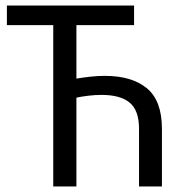

<svg xmlns="http://www.w3.org/2000/svg" viewBox="-20 -676 640 696"><path d="M173 0V-656H257V-391Q280 -395 307 -398Q334 -401 360 -401Q458 -401 512.5 -356Q567 -311 567 -209V0H484V-209Q484 -276 450 -304Q416 -332 348 -332Q325 -332 300 -329Q275 -326 257 -322V0ZM5 -585V-656H466V-585Z"/></svg>

Font: Source Code Variable
Style: Regular
Weight: 400
Monospace: yes
Designer: Paul D. Hunt, Teo Tuominen
Foundry: Adobe Systems Incorporated
Version: Version 1.010;hotconv 1.0.106;makeotfexe 2.5.65593